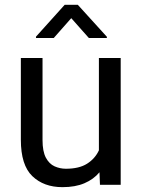

<svg xmlns="http://www.w3.org/2000/svg" viewBox="-20 -770 591 800"><path d="M396.5 0 394.5 -52.2Q370.1 -22.9 332 -6.6Q293.9 9.8 240.2 9.8Q162.6 9.8 114.7 -36.1Q66.9 -82 66.9 -187.5V-528.3H157.2V-186.5Q157.2 -139.2 171.1 -113Q185.1 -86.9 207.5 -76.9Q230 -66.9 254.4 -66.9Q309.6 -66.9 342.8 -87.9Q376 -108.9 392.1 -143.6V-528.3H482.9V0ZM304.2 -750 425.3 -616.7V-611.8H350.1L276.9 -694.3L204.1 -611.8H129.9V-617.2L249.5 -750Z"/></svg>

Font: Vazirmatn FD
Style: Regular
Weight: 400
Designer: Saber Rastikerdar
Foundry: Saber Rastikerdar
Version: Version 33.001